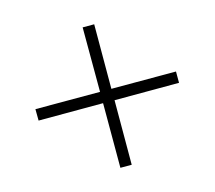

<svg xmlns="http://www.w3.org/2000/svg" viewBox="-121 -932 1243 1112"><g transform="rotate(30 500.0 -376.0)"><path d="M774 -54 822 -102 549 -376 822 -650 774 -698 500 -424 227 -698 178 -649 452 -376 178 -102 227 -54 500 -328Z"/></g></svg>

Font: Noto Sans CJK SC
Style: Regular
Weight: 400
Designer: Ryoko NISHIZUKA 西塚涼子 (kana, bopomofo & ideographs); Paul D. Hunt (Latin, Greek & Cyrillic); Sandoll Communications 산돌커뮤니
Foundry: Adobe
Version: Version 2.004;hotconv 1.0.118;makeotfexe 2.5.65603